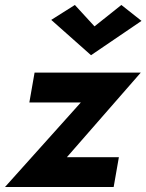

<svg xmlns="http://www.w3.org/2000/svg" viewBox="-36 -752 589 772"><path d="M289 -340 -16 0H421L442 -120H233L530 -460H103L82 -340ZM344 -646 265 -732 170 -672 330 -530 533 -668 452 -732Z"/></svg>

Font: Jost* 600 Semi Italic
Style: Italic
Weight: 600
Italic angle: -10°
Version: Version 3.200; ttfautohint (v0.97) -l 8 -r 50 -G 200 -x 14 -